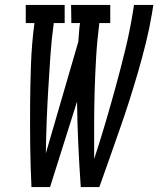

<svg xmlns="http://www.w3.org/2000/svg" viewBox="-20 -755 640 775"><path d="M381 0H306Q300 -86 296 -172Q292 -258 291 -345L182 0H107Q103 -82 102 -164.5Q101 -247 101.5 -329.5Q102 -412 105 -495Q108 -578 119 -662H84V-735H241V-662H197Q188 -596 183.5 -530Q179 -464 175 -398.5Q171 -333 168.5 -267.5Q166 -202 165 -136L296 -586Q298 -605 299 -624Q300 -643 303 -662H268L267 -735H425V-662H381Q372 -592 368 -523.5Q364 -455 362 -386.5Q360 -318 360 -249.5Q360 -181 360 -113Q384 -186 405.5 -259Q427 -332 447 -405Q467 -478 485 -551.5Q503 -625 515 -698L521 -735H599L593 -698Q583 -639 568.5 -580.5Q554 -522 537 -463.5Q520 -405 501.5 -347Q483 -289 462.5 -231Q442 -173 422 -115.5Q402 -58 381 0Z"/></svg>

Font: Iosevka HT Extended
Style: Italic
Weight: 400
Width: 7
Italic angle: -9°
Monospace: yes
Designer: Belleve Invis
Foundry: Belleve Invis
Version: Version 32.3.0; ttfautohint (v1.8.4)